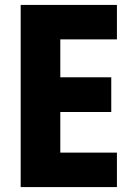

<svg xmlns="http://www.w3.org/2000/svg" viewBox="-20 -760 549 780"><path d="M455 -600V-740H64V0H455V-140H225V-305H432V-446H225V-600Z"/></svg>

Font: Malmofest
Style: Bold
Weight: 700
Designer: Jonny Pinhorn (Poppins), Kolossal
Version: Version 1.004;Glyphs 3.1.2 (3151)